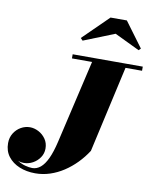

<svg xmlns="http://www.w3.org/2000/svg" viewBox="-141 -1101 970 1211"><g transform="rotate(10 344.5 -495.0)"><path d="M169 30.5Q113 30.5 67.5 11.8Q22 -7 -5 -42.2Q-32 -77.5 -32 -127.5Q-32 -163.5 -14.8 -191.2Q2.5 -219 29.8 -234.5Q57 -250 87.5 -250Q115 -250 142.5 -235.8Q170 -221.5 188.2 -195.5Q206.5 -169.5 206.5 -134Q206.5 -102.5 189.2 -77Q172 -51.5 144.8 -36.5Q117.5 -21.5 87.5 -21.5Q59 -21.5 31.8 -36.5Q4.5 -51.5 -13.2 -75.8Q-31 -100 -31 -127.5H-5Q-4.5 -92.5 11 -68Q26.5 -43.5 50 -28.2Q73.5 -13 99.2 -6Q125 1 145 1Q173.5 1 197.8 -19Q222 -39 241.8 -81.2Q261.5 -123.5 277 -190L407 -750H621L491 -170Q463 -126.5 427.2 -90Q391.5 -53.5 350.2 -26.5Q309 0.5 263.2 15.5Q217.5 30.5 169 30.5ZM272 -723.5V-750H721V-723.5ZM318.5 -845.5 304.5 -860 467 -1019.5H571.5L689.5 -860L677 -847.5L516.5 -924.5Z"/></g></svg>

Font: Bodoni Moda 9pt Black
Style: Italic
Weight: 900
Italic angle: -13°
Designer: Owen Earl
Foundry: indestructible type
Version: Version 2.004